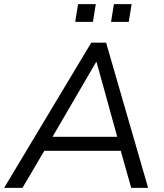

<svg xmlns="http://www.w3.org/2000/svg" viewBox="-42 -912 797 932"><path d="M-22 0 401 -705H473L677 0H595L544 -180H173L67 0ZM424 -610 213 -248H527L427 -610ZM497 -806 511 -892H597L583 -806ZM323 -806 337 -892H423L409 -806Z"/></svg>

Font: Mulish
Style: Italic
Weight: 400
Italic angle: -9°
Designer: Vernon Adams
Foundry: Vernon Adams
Version: Version 3.603; ttfautohint (v1.8.3)